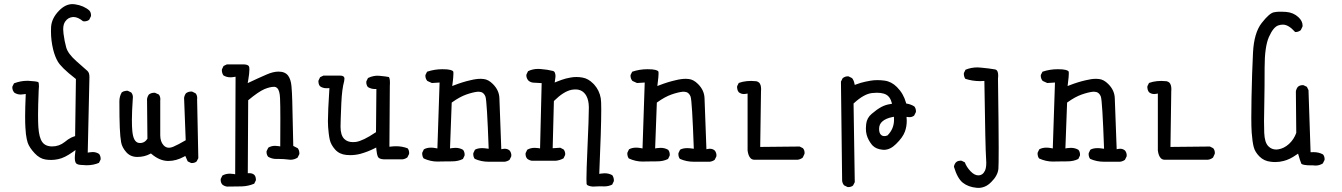

<svg xmlns="http://www.w3.org/2000/svg" viewBox="-20 -790 6540 936"><path d="M402.3 15.6Q435.5 15.6 462.4 3.9L470.2 -11.7Q470.7 -13.7 470.7 -15.6Q470.7 -29.8 462.9 -39.6Q449.2 -48.8 431.6 -48.8Q424.3 -48.8 416.5 -47.4L407.7 -45.9L416 -414.6Q416 -435.5 406.2 -444.3Q392.6 -456.5 352.5 -491.7Q311 -528.3 302.7 -559.1Q294.4 -588.4 289.6 -626Q288.1 -637.2 288.1 -647Q288.1 -671.4 297.9 -685.1Q311.5 -705.1 335.4 -707Q336.9 -707 338.9 -707Q359.9 -707 384.8 -686.5Q388.7 -686 391.6 -686Q405.3 -686 415 -693.8L423.3 -710.9Q423.8 -712.9 423.8 -714.8Q423.8 -729.5 415.5 -738.8Q388.2 -762.7 345.7 -769Q339.4 -770 333.5 -770Q299.3 -770 268.6 -738.8Q231.9 -701.7 229 -658.7Q228.5 -647.9 228.5 -637.2Q228.5 -592.3 239.3 -547.9Q248 -513.2 262.2 -489.3Q270 -476.1 290 -456.1Q310.1 -436 350.1 -404.8L346.2 -126.5Q334 -122.6 326.2 -118.7Q311.5 -111.3 295.9 -98.1Q268.6 -76.2 234.4 -76.2Q201.2 -76.2 185.8 -97.9Q170.4 -119.6 167 -170.4Q165.5 -190.9 165.5 -231.7Q165.5 -272.5 168.5 -348.1Q168.5 -348.1 168.5 -348.6Q169.9 -360.8 169.9 -368.7Q169.9 -386.2 166.5 -389.6Q166 -390.1 166 -390.1Q154.8 -394 118.7 -396Q114.7 -396 110.8 -396Q80.6 -396 48.3 -383.8L40.5 -368.2Q40 -366.7 40 -364.7Q40 -349.6 49.8 -338.4Q63.5 -329.1 81.5 -329.1Q88.4 -329.1 96.2 -330.6L105.5 -332Q102.5 -261.7 102.5 -224.6Q102.5 -187.5 103.8 -168.9Q105 -150.4 106.4 -136.2Q109.9 -109.4 115.2 -93.8Q123.5 -70.3 148.9 -43Q173.3 -16.6 202.6 -12.2Q215.3 -10.3 230.7 -10.3Q246.1 -10.3 264.2 -14.2Q294.9 -20.5 334.5 -48.8L348.1 -58.6L346.2 -42Q344.7 -30.3 344.7 -18.6Q344.7 -6.8 348.1 1.5L351.1 6.3Q358.4 13.7 378.4 14.2Q391.1 15.6 402.3 15.6Z M915 4.9Q929.2 4.9 938.5 -2.9L946.8 -19L940.9 -306.2Q941.4 -309.1 941.4 -311.5Q941.4 -325.7 933.6 -335L917 -343.3Q915 -343.8 913.1 -343.8Q897.9 -343.8 886.7 -335.4Q879.4 -325.7 877.4 -313L885.3 -106.4Q848.1 -84.5 823.7 -74.2Q813 -69.8 803.7 -69.8Q788.1 -69.8 777.3 -82Q761.2 -99.6 761.2 -130.9V-300.3Q761.7 -303.2 761.7 -305.7Q761.7 -319.8 754.4 -329.1L736.3 -337.4Q734.4 -337.9 732.4 -337.9Q717.3 -337.9 706.1 -329.6Q698.7 -319.8 696.8 -307.1L698.7 -113.8Q694.3 -107.9 691.4 -104.5Q679.7 -92.8 663.6 -92.8Q660.2 -92.8 656.7 -93.3Q629.9 -97.2 625 -151.9Q623 -170.9 623 -207.3Q623 -243.7 627.4 -310.1Q627.9 -313.5 627.9 -316.2Q627.9 -318.8 627.4 -322.8Q626 -331.5 620.1 -338.9L603.5 -347.2Q601.6 -347.7 598.6 -347.7Q595.7 -347.7 591.3 -346.7Q582 -345.7 573.7 -339.8Q562 -320.3 562 -295.9Q562 -211.9 564 -166.5Q565.9 -121.1 570.6 -95.9Q575.2 -70.8 596.2 -47.4Q616.7 -24.9 649.4 -24.9Q683.6 -24.9 711.4 -39.6L715.8 -42L719.7 -38.6Q756.8 -7.3 795.9 -5.4Q798.8 -5.4 801.8 -5.4Q838.4 -5.4 876.5 -25.9L883.3 -29.8L895 -3.4L911.1 4.4Q913.1 4.9 915 4.9Z M1326.7 -15.1H1340.8Q1362.8 -15.1 1385.7 -12.2Q1391.1 -11.2 1396 -11.2Q1414.6 -11.2 1430.7 -21.5L1439 -38.1Q1439.5 -40 1439.5 -42Q1439.5 -56.6 1431.6 -67.4L1409.7 -78.6L1404.8 -296.4Q1403.8 -338.4 1400.9 -370.6Q1397.9 -402.8 1384.8 -420.9Q1370.1 -440.9 1337.9 -440.9Q1312 -440.9 1279.8 -426.8Q1241.2 -410.2 1187.5 -384.8L1189.9 -398.4Q1195.8 -432.1 1195.8 -450.7Q1195.8 -462.4 1193.8 -466.3Q1189 -475.6 1168 -476.1H1085.9L1069.8 -468.3L1062 -452.1Q1061.5 -450.2 1061.5 -448.2Q1061.5 -433.6 1069.3 -422.4Q1084.5 -413.1 1103.5 -413.1Q1111.3 -413.1 1119.6 -414.6L1128.4 -416L1126.5 59.6L1118.2 58.1Q1108.9 56.6 1100.6 56.6Q1080.1 56.6 1064 65.9L1056.2 82Q1055.7 84 1055.7 85.9Q1055.7 100.6 1064 109.9Q1073.7 117.7 1086.4 119.6Q1123 119.6 1158.2 118.7Q1190.4 117.7 1219.2 105.5L1227.1 89.8Q1227.5 87.9 1227.5 86.2Q1227.5 84.5 1227.3 82Q1227.1 79.6 1226.6 76.9Q1226.1 74.2 1225.1 71.3Q1223.1 65.9 1219.2 62Q1210 54.2 1195.3 54.2H1188L1189.9 -301.3Q1216.3 -323.2 1235.4 -336.2Q1254.4 -349.1 1269 -355.5Q1296.4 -366.7 1314.9 -366.7Q1316.4 -366.7 1318.4 -366.7Q1326.2 -366.2 1331.5 -360.4Q1343.8 -348.6 1345.2 -311Q1346.7 -278.8 1346.7 -211.4Q1346.7 -144 1346.2 -76.2L1337.4 -77.6Q1329.1 -79.1 1321.3 -79.1Q1302.7 -79.1 1288.1 -70.3L1279.8 -53.7Q1279.3 -51.8 1279.3 -49.8Q1279.3 -35.6 1287.1 -25.9Q1305.2 -15.1 1326.7 -15.1Z M1571.8 -359.9Q1574.7 -359.9 1585.9 -360.4Q1578.6 -246.6 1578.6 -199.2Q1578.6 -171.4 1582.5 -140.1Q1584.5 -123 1587.4 -109.9Q1592.8 -84.5 1613.8 -61Q1634.3 -38.1 1668 -34.7Q1677.7 -33.7 1687.5 -33.7Q1712.4 -33.7 1736.8 -40Q1772 -49.8 1804.2 -65.9L1814 -70.8L1814.9 -60.1Q1816.9 -37.1 1822.8 -24.9Q1828.1 -14.6 1851.1 -13.2H1941.9Q1954.6 -14.6 1965.8 -22.5L1974.1 -39.1Q1974.6 -41.5 1974.6 -43.5Q1974.6 -57.6 1967.3 -66.9Q1940.9 -77.1 1910.6 -77.1Q1898.9 -77.1 1878.4 -74.7L1880.4 -370.6Q1882.3 -399.9 1877.9 -410.6Q1876.5 -413.1 1876 -414.1L1875 -414.6Q1861.3 -417.5 1830.6 -420.4Q1825.7 -420.9 1818.6 -420.9Q1811.5 -420.9 1799.8 -418.7Q1788.1 -416.5 1773.9 -409.7L1766.1 -393.6Q1765.6 -391.6 1765.6 -389.6Q1765.6 -375.5 1773.4 -365.7Q1789.1 -356 1807.6 -356H1814.9L1813 -145.5L1809.6 -143.6Q1750 -103.5 1715.3 -98.1Q1707.5 -97.2 1700.2 -97.2Q1673.8 -97.2 1658.2 -112.8Q1640.1 -130.9 1640.1 -172.4Q1640.1 -196.3 1644 -287.6Q1647 -355.5 1657.7 -394Q1659.2 -400.9 1659.2 -406.7Q1659.2 -412.6 1655.8 -416Q1650.9 -421.4 1636.7 -421.4Q1635.7 -421.4 1634.8 -421.4H1556.6L1540.5 -413.6L1532.7 -397.5Q1532.2 -395.5 1532.2 -391.4Q1532.2 -387.2 1533.9 -381.1Q1535.6 -375 1540 -369.6Q1553.2 -359.9 1571.8 -359.9Z M2472.2 -27.3Q2472.7 -29.8 2472.7 -34.2Q2472.7 -38.6 2470.7 -44.7Q2468.8 -50.8 2464.4 -56.2Q2454.6 -64.9 2440.4 -64.9Q2436.5 -64.9 2431.6 -64L2423.8 -62.5Q2415.5 -272.5 2414.6 -310.5Q2413.6 -350.1 2382.3 -380.9Q2360.8 -402.3 2337.9 -404.8Q2331.1 -405.8 2323.7 -405.8Q2300.8 -405.8 2273.4 -398.9Q2236.3 -390.6 2195.8 -375L2184.6 -370.6Q2189 -402.8 2189.5 -413.6Q2190.4 -424.8 2190.4 -430.4Q2190.4 -436 2190.2 -438.7Q2189.9 -441.4 2188 -443.4Q2185.1 -446.3 2175.3 -449.2Q2162.6 -452.6 2136.7 -452.6Q2097.7 -452.6 2062 -440.4L2054.2 -424.8Q2053.7 -423.3 2053.7 -421.4Q2053.7 -406.7 2063 -395.5L2085.4 -385.3L2123 -387.7L2112.3 -66.4L2104 -67.9Q2091.8 -70.3 2081.1 -70.3Q2061 -70.3 2046.4 -62L2038.6 -45.9Q2038.1 -43.5 2038.1 -39.3Q2038.1 -35.2 2039.8 -29.1Q2041.5 -22.9 2045.4 -17.6Q2078.6 -2.4 2112.3 -2.4Q2114.3 -2.4 2134.3 -2.9Q2154.3 -3.4 2184.1 -3.4Q2213.9 -3.4 2236.8 -15.1L2244.6 -31.2Q2245.1 -33.7 2245.1 -35.6Q2245.1 -50.3 2237.3 -59.6Q2221.2 -69.3 2200.2 -69.3Q2191.9 -69.3 2182.6 -67.9L2173.8 -66.4L2182.1 -290L2185.1 -292Q2221.2 -317.9 2252.9 -329.1Q2284.7 -340.3 2308.1 -342.8Q2311 -342.8 2315.2 -342.8Q2319.3 -342.8 2325.7 -341.1Q2332 -339.4 2337.6 -333.7Q2343.3 -328.1 2346.7 -318.8Q2354 -297.4 2362.3 -64.9L2353.5 -65.9Q2340.8 -67.9 2330.6 -67.9Q2308.6 -67.9 2295.4 -60.1L2287.6 -43.9Q2287.1 -41.5 2287.1 -39.6Q2287.1 -24.9 2294.4 -15.6Q2325.7 -1.5 2362.3 -1.5H2439.9Q2452.6 -2.9 2463.9 -10.7Z M2904.3 118.2 2925.8 118.7Q2946.8 118.7 2964.4 109.9L2972.2 93.8Q2972.7 91.8 2972.7 89.8Q2972.7 75.2 2964.8 64Q2948.2 54.7 2927.7 54.7Q2919.4 54.7 2910.2 56.2L2901.4 57.6Q2911.1 -166.5 2911.1 -254.9Q2911.1 -298.3 2908.7 -311Q2902.3 -349.1 2876.5 -377.9L2871.1 -383.3Q2847.7 -406.7 2820.8 -411.6Q2805.7 -414.6 2790.3 -414.6Q2774.9 -414.6 2762.2 -412.1Q2749.5 -409.7 2738.8 -407.2Q2717.8 -401.4 2696.3 -392.6L2684.1 -387.7Q2687 -407.2 2687.5 -411.9Q2688 -416.5 2688 -418.9Q2688 -421.4 2687.7 -424.3Q2687.5 -427.2 2686.5 -430.7Q2685.1 -437.5 2682.1 -440.4Q2679.2 -443.4 2674.8 -444.3Q2650.9 -450.7 2614.7 -453.6Q2608.9 -454.1 2603.5 -454.1Q2576.7 -454.1 2554.2 -442.9L2546.4 -426.8Q2545.9 -425.3 2545.9 -423.3Q2545.9 -408.2 2556.2 -397Q2565.9 -388.7 2578.6 -387.2L2620.6 -384.8L2612.8 -66.4L2604.5 -67.9Q2595.2 -69.3 2586.9 -69.3Q2566.4 -69.3 2550.3 -60.1L2542.5 -43.9Q2542 -42 2542 -40Q2542 -25.4 2550.3 -16.1Q2560.1 -8.3 2572.8 -6.3H2689Q2709.5 -8.3 2727.1 -18.1L2734.9 -34.2Q2735.4 -36.1 2735.4 -40.3Q2735.4 -44.4 2733.6 -50.3Q2731.9 -56.2 2727.5 -61.5L2711.4 -69.8L2674.3 -67.4L2680.2 -296.9L2682.1 -299.3Q2727.1 -343.8 2765.6 -352.1Q2776.4 -354 2785.6 -354Q2820.8 -354 2838.4 -322.8Q2850.1 -301.3 2850.6 -268.6Q2850.6 -266.1 2850.6 -263.2Q2850.6 -217.3 2843.8 -66.4Q2838.9 42 2838.9 82Q2838.9 103.5 2839.6 106.4Q2840.3 109.4 2842.5 111.6Q2844.7 113.8 2851.8 116.2Q2858.9 118.7 2870.1 119.6Q2887.2 118.2 2904.3 118.2Z M3472.2 -27.3Q3472.7 -29.8 3472.7 -34.2Q3472.7 -38.6 3470.7 -44.7Q3468.8 -50.8 3464.4 -56.2Q3454.6 -64.9 3440.4 -64.9Q3436.5 -64.9 3431.6 -64L3423.8 -62.5Q3415.5 -272.5 3414.6 -310.5Q3413.6 -350.1 3382.3 -380.9Q3360.8 -402.3 3337.9 -404.8Q3331.1 -405.8 3323.7 -405.8Q3300.8 -405.8 3273.4 -398.9Q3236.3 -390.6 3195.8 -375L3184.6 -370.6Q3189 -402.8 3189.5 -413.6Q3190.4 -424.8 3190.4 -430.4Q3190.4 -436 3190.2 -438.7Q3189.9 -441.4 3188 -443.4Q3185.1 -446.3 3175.3 -449.2Q3162.6 -452.6 3136.7 -452.6Q3097.7 -452.6 3062 -440.4L3054.2 -424.8Q3053.7 -423.3 3053.7 -421.4Q3053.7 -406.7 3063 -395.5L3085.4 -385.3L3123 -387.7L3112.3 -66.4L3104 -67.9Q3091.8 -70.3 3081.1 -70.3Q3061 -70.3 3046.4 -62L3038.6 -45.9Q3038.1 -43.5 3038.1 -39.3Q3038.1 -35.2 3039.8 -29.1Q3041.5 -22.9 3045.4 -17.6Q3078.6 -2.4 3112.3 -2.4Q3114.3 -2.4 3134.3 -2.9Q3154.3 -3.4 3184.1 -3.4Q3213.9 -3.4 3236.8 -15.1L3244.6 -31.2Q3245.1 -33.7 3245.1 -35.6Q3245.1 -50.3 3237.3 -59.6Q3221.2 -69.3 3200.2 -69.3Q3191.9 -69.3 3182.6 -67.9L3173.8 -66.4L3182.1 -290L3185.1 -292Q3221.2 -317.9 3252.9 -329.1Q3284.7 -340.3 3308.1 -342.8Q3311 -342.8 3315.2 -342.8Q3319.3 -342.8 3325.7 -341.1Q3332 -339.4 3337.6 -333.7Q3343.3 -328.1 3346.7 -318.8Q3354 -297.4 3362.3 -64.9L3353.5 -65.9Q3340.8 -67.9 3330.6 -67.9Q3308.6 -67.9 3295.4 -60.1L3287.6 -43.9Q3287.1 -41.5 3287.1 -39.6Q3287.1 -24.9 3294.4 -15.6Q3325.7 -1.5 3362.3 -1.5H3439.9Q3452.6 -2.9 3463.9 -10.7Z M3658.2 -11.2H3867.7Q3882.3 -12.7 3893.6 -22L3901.9 -40Q3902.3 -42 3902.3 -44.2Q3902.3 -46.4 3902.1 -49.3Q3901.9 -52.2 3900.9 -55.7Q3898.9 -62 3894.5 -67.4L3878.4 -75.7L3686 -73.7L3689.9 -345.2Q3690.4 -350.1 3690.4 -355Q3690.4 -377.4 3680.7 -387.2Q3675.3 -392.1 3667 -394Q3653.3 -395.5 3642.3 -395.5Q3631.3 -395.5 3621.1 -394.5Q3600.6 -392.6 3581.5 -385.7L3573.7 -370.1Q3573.2 -368.2 3573.2 -363.8Q3573.2 -359.4 3575 -353Q3576.7 -346.7 3581.5 -340.3Q3592.8 -331.5 3606.9 -331.5Q3611.3 -331.5 3616.2 -332.5L3624.5 -334V-56.2Q3627.9 -29.8 3639.2 -18.6Q3646.5 -11.2 3658.2 -11.2Z M4115.2 122.1Q4129.4 122.1 4138.7 114.3L4147 98.1L4141.1 -285.6L4143.6 -287.6Q4191.9 -332 4231 -336.4Q4243.7 -337.9 4254.4 -337.9Q4293.5 -337.9 4310.5 -320.8Q4321.3 -310.1 4326.2 -292L4328.6 -284.2L4320.3 -282.7Q4296.4 -279.3 4275.9 -268.1Q4254.9 -256.8 4230 -235.4Q4206.1 -215.8 4202.6 -185.5Q4201.2 -173.8 4201.2 -164.6Q4201.2 -145.5 4205.1 -132.3Q4211.9 -107.9 4230 -85L4234.4 -80.1Q4251.5 -63 4282.2 -60.1Q4285.6 -59.6 4289.1 -59.6Q4319.8 -59.6 4348.1 -87.9Q4381.3 -120.1 4391.6 -148.9Q4400.4 -173.3 4400.4 -201.2Q4400.4 -206.1 4399.4 -220.2Q4410.6 -218.8 4413.1 -218.8Q4427.2 -218.8 4436.5 -226.6L4444.8 -243.2Q4445.3 -245.1 4445.3 -247.1Q4445.3 -261.2 4437.5 -271Q4421.4 -281.2 4401.9 -284.7L4397.5 -285.6L4396.5 -290Q4384.3 -334 4352.5 -365.7Q4325.7 -392.6 4292 -397Q4275.4 -399.4 4257.3 -399.4Q4239.3 -399.4 4224.1 -396.7Q4209 -394 4197.8 -391.6Q4175.3 -386.7 4154.8 -378.9L4147 -376L4145 -384.3Q4142.1 -398.9 4133.8 -409.2L4117.2 -417.5Q4115.7 -418 4113.8 -418Q4099.1 -418 4087.9 -408.7L4079.6 -392.1L4085.4 91.3Q4086.9 104 4094.7 113.3L4111.3 121.6Q4113.3 122.1 4115.2 122.1ZM4291.5 -126.5Q4280.8 -126.5 4274.4 -133.3Q4265.6 -141.6 4265.6 -162.1Q4265.6 -184.1 4281.2 -197.8Q4298.3 -212.9 4329.6 -219.2L4337.9 -220.7Q4338.4 -209.5 4338.4 -206.5Q4338.4 -162.1 4307.1 -130.4L4305.7 -129.4L4303.7 -128.9Q4297.9 -126.5 4291.5 -126.5Z M4740.7 125.5Q4745.1 126 4751.5 126Q4757.8 126 4768.1 123.8Q4778.3 121.6 4790 115.2Q4801.8 108.4 4812.5 97.2Q4843.8 66.4 4847.2 33.2Q4848.6 19 4848.6 -71.5Q4848.6 -162.1 4845.2 -405.3V-405.8Q4846.2 -413.1 4846.2 -420.9Q4846.2 -444.8 4835.4 -450.2Q4833 -451.2 4830.1 -451.7Q4803.7 -456.5 4761.2 -460.4Q4752.9 -461.4 4744.6 -461.4Q4714.4 -461.4 4687 -450.2L4679.2 -434.6Q4678.7 -432.6 4678.7 -430.7Q4678.7 -416.5 4686 -405.8Q4720.2 -394.5 4759.3 -394.5Q4765.1 -394.5 4778.8 -395.5Q4783.7 -59.6 4787.1 -19Q4788.1 -7.3 4788.1 2.9Q4788.1 28.3 4781.7 42Q4771 64.9 4749 64.9Q4730.5 64.9 4711.2 44.7Q4691.9 24.4 4683.6 1.5L4668 -6.3Q4666 -6.8 4661.6 -6.8Q4657.2 -6.8 4651.4 -5.1Q4645.5 -3.4 4640.1 1.5Q4632.3 10.7 4630.4 22.9Q4647.5 80.1 4673.8 100.8Q4700.2 121.6 4740.7 125.5Z M5472.2 -27.3Q5472.7 -29.8 5472.7 -34.2Q5472.7 -38.6 5470.7 -44.7Q5468.8 -50.8 5464.4 -56.2Q5454.6 -64.9 5440.4 -64.9Q5436.5 -64.9 5431.6 -64L5423.8 -62.5Q5415.5 -272.5 5414.6 -310.5Q5413.6 -350.1 5382.3 -380.9Q5360.8 -402.3 5337.9 -404.8Q5331.1 -405.8 5323.7 -405.8Q5300.8 -405.8 5273.4 -398.9Q5236.3 -390.6 5195.8 -375L5184.6 -370.6Q5189 -402.8 5189.5 -413.6Q5190.4 -424.8 5190.4 -430.4Q5190.4 -436 5190.2 -438.7Q5189.9 -441.4 5188 -443.4Q5185.1 -446.3 5175.3 -449.2Q5162.6 -452.6 5136.7 -452.6Q5097.7 -452.6 5062 -440.4L5054.2 -424.8Q5053.7 -423.3 5053.7 -421.4Q5053.7 -406.7 5063 -395.5L5085.4 -385.3L5123 -387.7L5112.3 -66.4L5104 -67.9Q5091.8 -70.3 5081.1 -70.3Q5061 -70.3 5046.4 -62L5038.6 -45.9Q5038.1 -43.5 5038.1 -39.3Q5038.1 -35.2 5039.8 -29.1Q5041.5 -22.9 5045.4 -17.6Q5078.6 -2.4 5112.3 -2.4Q5114.3 -2.4 5134.3 -2.9Q5154.3 -3.4 5184.1 -3.4Q5213.9 -3.4 5236.8 -15.1L5244.6 -31.2Q5245.1 -33.7 5245.1 -35.6Q5245.1 -50.3 5237.3 -59.6Q5221.2 -69.3 5200.2 -69.3Q5191.9 -69.3 5182.6 -67.9L5173.8 -66.4L5182.1 -290L5185.1 -292Q5221.2 -317.9 5252.9 -329.1Q5284.7 -340.3 5308.1 -342.8Q5311 -342.8 5315.2 -342.8Q5319.3 -342.8 5325.7 -341.1Q5332 -339.4 5337.6 -333.7Q5343.3 -328.1 5346.7 -318.8Q5354 -297.4 5362.3 -64.9L5353.5 -65.9Q5340.8 -67.9 5330.6 -67.9Q5308.6 -67.9 5295.4 -60.1L5287.6 -43.9Q5287.1 -41.5 5287.1 -39.6Q5287.1 -24.9 5294.4 -15.6Q5325.7 -1.5 5362.3 -1.5H5439.9Q5452.6 -2.9 5463.9 -10.7Z M5658.2 -11.2H5867.7Q5882.3 -12.7 5893.6 -22L5901.9 -40Q5902.3 -42 5902.3 -44.2Q5902.3 -46.4 5902.1 -49.3Q5901.9 -52.2 5900.9 -55.7Q5898.9 -62 5894.5 -67.4L5878.4 -75.7L5686 -73.7L5689.9 -345.2Q5690.4 -350.1 5690.4 -355Q5690.4 -377.4 5680.7 -387.2Q5675.3 -392.1 5667 -394Q5653.3 -395.5 5642.3 -395.5Q5631.3 -395.5 5621.1 -394.5Q5600.6 -392.6 5581.5 -385.7L5573.7 -370.1Q5573.2 -368.2 5573.2 -363.8Q5573.2 -359.4 5575 -353Q5576.7 -346.7 5581.5 -340.3Q5592.8 -331.5 5606.9 -331.5Q5611.3 -331.5 5616.2 -332.5L5624.5 -334V-56.2Q5627.9 -29.8 5639.2 -18.6Q5646.5 -11.2 5658.2 -11.2Z M6380.4 16.1Q6386.7 17.1 6393.1 17.1Q6412.6 17.1 6428.7 6.8L6437 -9.8Q6437.5 -11.7 6437.5 -13.7Q6437.5 -27.8 6429.7 -37.1Q6409.7 -48.3 6383.8 -48.3Q6379.9 -48.3 6369.1 -47.9L6358.9 -350.6L6351.1 -366.7L6335 -374.5Q6333 -375 6331.1 -375Q6316.4 -375 6307.1 -366.7Q6299.3 -356.9 6297.4 -344.2L6299.3 -142.1Q6287.6 -109.9 6263.7 -88.1Q6239.7 -66.4 6211.9 -62Q6206.5 -61 6201.7 -61Q6179.2 -61 6163.6 -76.7Q6153.8 -86.4 6148.9 -103Q6144 -119.6 6143.1 -143.1Q6142.1 -166.5 6142.1 -199.2Q6142.1 -231.9 6143.6 -295.2Q6145 -358.4 6145 -460.2Q6145 -562 6166 -609.9Q6188 -659.2 6212.9 -666.5Q6223.1 -669.9 6234.4 -669.9Q6261.7 -669.9 6293.5 -634.3Q6294.4 -633.8 6295.4 -633.8Q6310.1 -633.8 6321.3 -643.1L6329.6 -660.2Q6330.1 -663.1 6330.1 -665.5Q6330.1 -687.5 6309.6 -706.5Q6285.2 -729 6250 -731.9Q6236.3 -732.9 6228.3 -732.9Q6220.2 -732.9 6214.4 -732.9Q6201.7 -732.4 6189.9 -730Q6168 -725.6 6130.6 -677.7Q6093.3 -629.9 6088.4 -533.2Q6083.5 -436.5 6081.1 -313Q6080.1 -261.2 6080.1 -215.8Q6080.1 -170.4 6082 -143.6Q6085.4 -98.1 6091.8 -73.5Q6098.1 -48.8 6120.1 -26.9Q6142.1 -4.9 6174.8 -1.5Q6186 0 6196.8 0Q6218.3 0 6237.8 -5.4Q6267.6 -12.7 6299.3 -35.2L6308.1 -41Q6318.4 -4.4 6324.2 8.3Q6324.2 8.3 6324.7 8.8Q6327.6 11.7 6339.1 13.9Q6350.6 16.1 6372.1 16.1Q6376 16.1 6379.9 16.1Z"/></svg>

Font: Bakudai
Style: ExtraLight
Weight: 200
Version: Version 1.48